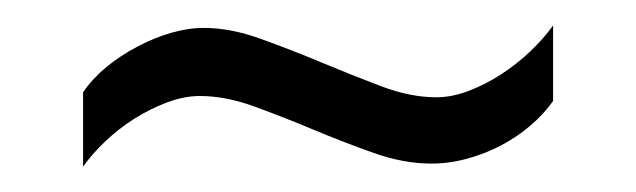

<svg xmlns="http://www.w3.org/2000/svg" viewBox="-20 -410 497 150"><path d="M412.1 -331.1Q404.8 -320.8 394.5 -312Q384.3 -303.2 371.8 -296.6Q359.4 -290 345.2 -286.1Q331.1 -282.2 316.9 -282.2Q295.4 -282.2 272 -290.5Q248.5 -298.8 225.1 -308.6Q201.7 -318.4 179 -326.7Q156.2 -335 136.2 -335Q124 -335 110.8 -330.1Q97.7 -325.2 85.2 -317.4Q72.8 -309.6 62.3 -299.6Q51.8 -289.6 44.9 -279.8V-337.9Q52.2 -348.6 63.2 -357.7Q74.2 -366.7 87.2 -373.5Q100.1 -380.4 113.5 -384.3Q127 -388.2 139.2 -388.2Q160.2 -388.2 183.8 -379.6Q207.5 -371.1 231.4 -361.1Q255.4 -351.1 278.1 -342.5Q300.8 -334 320.8 -334Q333 -334 345.9 -338.9Q358.9 -343.8 371.3 -351.8Q383.8 -359.9 394.3 -369.9Q404.8 -379.9 412.1 -390.1V-331.1Z"/></svg>

Font: Stint Ultra Condensed
Style: Regular
Weight: 400
Width: 1
Designer: Astigmatic (AOETI)
Foundry: Astigmatic (AOETI)
Version: Version 1.000